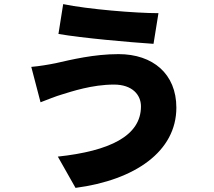

<svg xmlns="http://www.w3.org/2000/svg" viewBox="-20 -841 1040 933"><path d="M665 -324C665 -180 512 -107 261 -80L347 72C636 34 837 -105 837 -318C837 -482 723 -578 556 -578C437 -578 326 -551 251 -534C217 -527 169 -519 132 -516L177 -344C208 -356 253 -374 281 -382C327 -396 427 -430 534 -430C623 -430 665 -380 665 -324ZM287 -821 264 -676C380 -656 606 -636 726 -628L750 -777C640 -777 407 -796 287 -821Z"/></svg>

Font: Noto Sans CJK HK Black
Style: Regular
Weight: 900
Designer: Ryoko NISHIZUKA 西塚涼子 (kana, bopomofo & ideographs); Paul D. Hunt (Latin, Greek & Cyrillic); Sandoll Communications 산돌커뮤니
Foundry: Adobe
Version: Version 2.004;hotconv 1.0.118;makeotfexe 2.5.65603